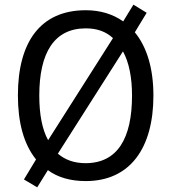

<svg xmlns="http://www.w3.org/2000/svg" viewBox="-20 -769 736 826"><path d="M640 -358C640 -474 612 -567 560 -630L611 -714L554 -749L510 -677C466 -708 412 -725 349 -725C153 -725 57 -587 57 -359C57 -242 82 -149 135 -83L83 3L140 37L186 -37C228 -6 283 10 349 10C539 10 640 -131 640 -358ZM149 -358C149 -542 213 -647 349 -647C398 -647 436 -633 466 -605L187 -166C161 -213 149 -278 149 -358ZM548 -358C548 -173 485 -67 348 -67C300 -67 260 -81 229 -108L509 -548C535 -501 548 -436 548 -358Z"/></svg>

Font: Noto Sans Gurmukhi UI SemiCondensed
Style: Regular
Weight: 400
Width: 4
Designer: Jelle Bosma - Monotype Design Team
Foundry: Monotype Imaging Inc.
Version: Version 2.004